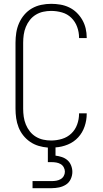

<svg xmlns="http://www.w3.org/2000/svg" viewBox="-20 -763 540 1003"><path d="M150 220V183H250Q262 183 274 181Q286 179 296.5 173Q307 167 313 156.5Q319 146 319 134Q319 122 313 111Q307 100 296.5 94Q286 88 274 86Q262 84 250 84H230V8Q205 6 181.5 -1Q158 -8 137.5 -22Q117 -36 101.5 -55.5Q86 -75 77 -98Q68 -121 64.5 -145.5Q61 -170 61 -195V-540Q61 -566 65 -592Q69 -618 79.5 -642Q90 -666 107 -686Q124 -706 146.5 -719Q169 -732 195 -737.5Q221 -743 247 -743Q271 -743 295 -739Q319 -735 341 -724.5Q363 -714 380.5 -697Q398 -680 410 -659Q422 -638 427.5 -614.5Q433 -591 433 -567V-564H393V-566Q393 -595 383 -622.5Q373 -650 352.5 -670Q332 -690 304 -698Q276 -706 247 -706Q226 -706 205.5 -701.5Q185 -697 167 -686Q149 -675 136 -658.5Q123 -642 115 -622.5Q107 -603 104 -582Q101 -561 101 -540V-195Q101 -174 104 -153Q107 -132 115 -112.5Q123 -93 136 -76.5Q149 -60 167 -49Q185 -38 205.5 -33.5Q226 -29 247 -29Q276 -29 304 -37.5Q332 -46 352.5 -65.5Q373 -85 383 -112.5Q393 -140 393 -169V-171H433V-168Q433 -135 422 -102.5Q411 -70 388.5 -45.5Q366 -21 334.5 -8Q303 5 270 7V50Q287 52 303.5 57.5Q320 63 332.5 74Q345 85 351.5 101.5Q358 118 358 135Q358 154 349.5 172.5Q341 191 324.5 201.5Q308 212 288.5 216Q269 220 250 220Z"/></svg>

Font: Iosevka Curly Extralight
Style: Regular
Weight: 200
Monospace: yes
Designer: Belleve Invis
Foundry: Belleve Invis
Version: Version 22.1.2; ttfautohint (v1.8.4)